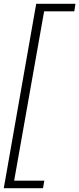

<svg xmlns="http://www.w3.org/2000/svg" viewBox="-38 -802 420 1018"><path d="M190 196H-18L154 -782H362L356 -742H196L37 156H197Z"/></svg>

Font: Creato Display Light
Style: Italic
Weight: 300
Italic angle: -10°
Version: Version 1.000